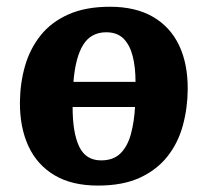

<svg xmlns="http://www.w3.org/2000/svg" viewBox="-20 -548 631 583"><path d="M40.5 -237.5Q41 -295.5 56 -347.8Q71 -400 103.3 -440.5Q135.5 -481 187.8 -504.3Q240 -527.5 314 -527.5Q391.5 -527.5 444.3 -497Q497 -466.5 523.8 -410.3Q550.5 -354 550 -276.5Q549.5 -219 535 -166.3Q520.5 -113.5 488.3 -72.8Q456 -32 404.3 -8.2Q352.5 15.5 277.5 15.5Q198 15.5 145.3 -16Q92.5 -47.5 66.2 -104.5Q40 -161.5 40.5 -237.5ZM287 -61Q324.5 -61 346 -82.5Q367.5 -104 377.5 -141Q387.5 -178 390 -223H200.5Q200.5 -144.5 220.5 -102.8Q240.5 -61 287 -61ZM302.5 -450Q279.5 -450 262 -440.5Q244.5 -431 232.8 -412.2Q221 -393.5 213.5 -365.3Q206 -337 203 -299.5H391.5Q391.5 -343.5 383 -377.2Q374.5 -411 355.3 -430.5Q336 -450 302.5 -450Z"/></svg>

Font: Literata
Style: Italic
Weight: 400
Italic angle: -2°
Designer: Latin by Veronika Burian and Jose Scaglione. Greek by Irene Vlachou. Cyrillic by Vera Evstafieva
Foundry: TypeTogether
Version: Version 3.103;gftools[0.9.29]